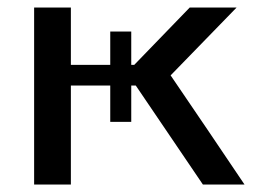

<svg xmlns="http://www.w3.org/2000/svg" viewBox="-20 -492 692 512"><path d="M71 0V-472H169V-319H274V-408H330V-319H338L486 -472H611L435 -291Q467 -244 533.5 -146Q600 -48 632 0H521L342 -264H330V-167H274V-264H169V0Z"/></svg>

Font: Coval
Style: Medium
Weight: 500
Foundry: Context Ltd
Version: Version 001.000